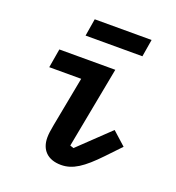

<svg xmlns="http://www.w3.org/2000/svg" viewBox="-132 -820 863 939"><g transform="rotate(20 300.0 -351.0)"><path d="M289.4 12.1C350.1 12.1 399.9 -22 476.2 -101.6L547.2 -176.1L478 -238.3L318.9 -86.3L300.1 -92.7L380.3 -516H89.1L72.4 -417.6H238.6L189.3 -157.7C183.6 -126.4 181.1 -110.1 181.1 -90.9C181.1 -29.1 218 12.1 289.4 12.1ZM186.4 -623.6H482.2L497.2 -713.8H201.3Z"/></g></svg>

Font: Margiela Mono Italic SmBold It
Style: Regular
Weight: 600
Designer: Mike Abbink, Paul van der Laan, Pieter van Rosmalen
Foundry: Bold Monday
Version: Version 2.003 2021